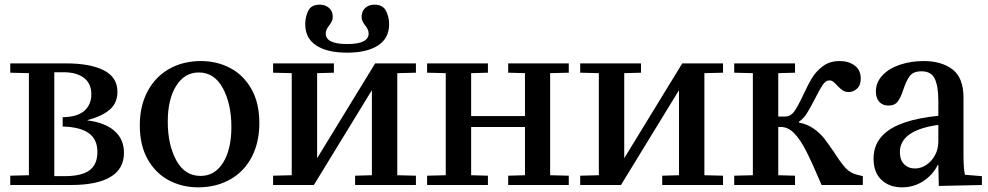

<svg xmlns="http://www.w3.org/2000/svg" viewBox="-20 -794 4240 824"><path d="M104 -42V-480L24 -482V-522H262Q368 -522 426 -492Q484 -462 484 -400Q484 -352 451 -323.5Q418 -295 356 -279V-277Q430 -268 471 -232.5Q512 -197 512 -138Q512 -69 454 -34.5Q396 0 284 0H24V-40ZM257 -38Q330 -38 364 -63Q398 -88 398 -142Q398 -196 361 -222.5Q324 -249 249 -251V-291Q312 -292 342 -318.5Q372 -345 372 -389Q372 -436 340 -460Q308 -484 253 -484H213V-38Z M843 -532Q911 -532 968 -502Q1025 -472 1059 -412Q1093 -352 1093 -266Q1093 -183 1060.5 -120.5Q1028 -58 968 -24Q908 10 830 10Q762 10 705 -20Q648 -50 614 -110Q580 -170 580 -256Q580 -339 613 -401.5Q646 -464 705.5 -498Q765 -532 843 -532ZM841 -39Q902 -39 937.5 -96Q973 -153 973 -249Q973 -348 936.5 -415.5Q900 -483 833 -483Q772 -483 736 -425.5Q700 -368 700 -272Q700 -173 736.5 -106Q773 -39 841 -39Z M1232 -42V-480L1152 -482V-522H1413V-482L1341 -480V-115L1590 -522H1765V-482L1685 -480V-42L1765 -40V0H1504V-40L1576 -42V-407L1327 0H1152V-40ZM1290 -690Q1290 -722 1303 -748Q1316 -774 1352 -774Q1376 -774 1392 -760Q1408 -746 1408 -723Q1408 -711 1404.5 -703.5Q1401 -696 1393 -685Q1378 -668 1378 -650Q1378 -605 1470 -605Q1562 -605 1562 -650Q1562 -668 1547 -685Q1539 -696 1535.5 -703.5Q1532 -711 1532 -723Q1532 -746 1547.5 -760Q1563 -774 1587 -774Q1623 -774 1636.5 -747.5Q1650 -721 1650 -690Q1650 -630 1602.5 -599Q1555 -568 1470 -568Q1384 -568 1337 -599Q1290 -630 1290 -690Z M1893 -42V-480L1813 -482V-522H2074V-482L2002 -480V-296H2233V-480L2161 -482V-522H2421V-482L2341 -480V-42L2421 -40V0H2161V-40L2233 -42V-249H2002V-42L2074 -40V0H1813V-40Z M2550 -42V-480L2470 -482V-522H2731V-482L2659 -480V-115L2908 -522H3083V-482L3003 -480V-42L3083 -40V0H2822V-40L2894 -42V-407L2645 0H2470V-40Z M3211 -42V-480L3131 -482V-522H3392V-482L3320 -480V-294H3349Q3373 -294 3388.5 -315.5Q3404 -337 3427 -386Q3448 -432 3466 -461Q3484 -490 3513 -511Q3542 -532 3583 -532Q3623 -532 3648.5 -512.5Q3674 -493 3674 -457Q3674 -428 3658 -413.5Q3642 -399 3622 -399Q3607 -399 3596 -406.5Q3585 -414 3573 -427Q3562 -439 3555 -444Q3548 -449 3539 -449Q3524 -449 3511 -430Q3498 -411 3478 -371Q3457 -330 3442.5 -307Q3428 -284 3409 -272V-268Q3445 -261 3472 -242Q3499 -223 3517 -200Q3535 -177 3560 -140Q3588 -96 3608.5 -73.5Q3629 -51 3659 -44L3683 -38V0H3506Q3467 -92 3441 -143.5Q3415 -195 3388.5 -222Q3362 -249 3332 -249H3320V-42L3392 -40V0H3131V-40Z M3773 -218Q3838 -280 4007 -297V-361Q4007 -423 3992 -455.5Q3977 -488 3935 -488Q3900 -488 3885 -468.5Q3870 -449 3857 -410Q3846 -376 3833 -358.5Q3820 -341 3793 -341Q3768 -341 3753.5 -357Q3739 -373 3739 -401Q3739 -441 3767.5 -471Q3796 -501 3843 -516.5Q3890 -532 3944 -532Q4021 -532 4068 -496Q4115 -460 4115 -375V-126Q4115 -73 4121 -44L4194 -38V0L4009 4L4007 -87H4005Q3984 -44 3943 -17Q3902 10 3851 10Q3797 10 3763 -22Q3729 -54 3729 -113Q3729 -177 3773 -218ZM3907 -71Q3932 -71 3955 -86Q3978 -101 3992.5 -127.5Q4007 -154 4007 -187V-258Q3842 -235 3842 -141Q3842 -108 3860 -89.5Q3878 -71 3907 -71Z"/></svg>

Font: Minipax
Style: Bold
Weight: 500
Designer: Raphaël Ronot, Igor Stepanchenko (Cyrillic)
Foundry: steppetype
Version: Version 1.002